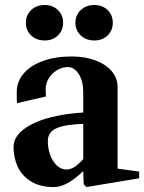

<svg xmlns="http://www.w3.org/2000/svg" viewBox="-20 -746 587 782"><path d="M35.2 -147Q35.2 -187.2 74.9 -218.1Q114.6 -249 180.6 -266.6Q246.6 -284.2 326.6 -288.2L319 -279.8V-371Q319 -415.8 300.8 -444.3Q282.6 -472.8 255.8 -472.8Q234 -472.8 213.3 -460.7Q192.6 -448.6 179.6 -428.5Q166.6 -408.4 166 -385Q166.4 -366.4 167 -353L49.2 -325.8Q48.2 -336.6 48.2 -371Q48.2 -413.4 76 -446.2Q103.8 -479 154.7 -497.5Q205.6 -516 272 -516Q326.2 -516 368.9 -500Q411.6 -484 435.3 -455.5Q459 -427 459 -391V-51.2L450.6 -60.4L546.8 -47.2V-19.8L332.2 15.8L321 5L318.6 -58L323.6 -53.8Q253.8 16 199.2 16Q143.8 16 106.7 -6.8Q69.6 -29.6 52.4 -66.4Q35.2 -103.2 35.2 -147ZM324.2 -103.4 319 -89.4V-255.6L328.6 -241.8Q250 -240.2 212.4 -224.7Q174.8 -209.2 174.8 -171.6Q174.8 -141.2 184.7 -114.5Q194.6 -87.8 211.9 -71.7Q229.2 -55.6 251.2 -55.6Q267.6 -55.6 284.4 -66.7Q301.2 -77.8 324.2 -103.4ZM287.2 -653.4Q287.2 -684.6 308.9 -705.1Q330.6 -725.6 364 -725.6Q397.2 -725.6 418.3 -705.1Q439.4 -684.6 439.4 -653.4Q439.4 -622.2 418.3 -601.7Q397.2 -581.2 364 -581.2Q330.6 -581.2 308.9 -601.7Q287.2 -622.2 287.2 -653.4ZM85.4 -653.4Q85.4 -684.6 106.8 -705.1Q128.2 -725.6 162.2 -725.6Q194.8 -725.6 215.9 -705.1Q237 -684.6 237 -653.4Q237 -622.2 215.9 -601.7Q194.8 -581.2 162.2 -581.2Q128.2 -581.2 106.8 -601.7Q85.4 -622.2 85.4 -653.4Z"/></svg>

Font: Wittgenstein
Style: Regular
Weight: 400
Designer: Jörg Drees
Foundry: Jörg Drees
Version: Version 1.003;Glyphs 3.1.2 (3151)